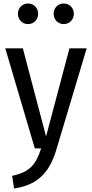

<svg xmlns="http://www.w3.org/2000/svg" viewBox="-20 -844 523 1092"><path d="M139 -824C106 -824 82 -798 82 -766C82 -733 106 -707 139 -707C173 -707 197 -733 197 -766C197 -798 173 -824 139 -824ZM342 -824C309 -824 285 -798 285 -766C285 -733 309 -707 342 -707C376 -707 400 -733 400 -766C400 -798 376 -824 342 -824ZM473 -569H375L242 -68L110 -569H10L178 0H214C184 92 151 134 49 156L60 228C201 208 265 129 302 2Z"/></svg>

Font: Glow Sans SC Condensed Medium
Style: Regular
Weight: 600
Width: 3
Designer: Ryoko NISHIZUKA (kana, bopomofo & ideographs); Paul D. Hunt (Latin, Greek & Cyrillic); Sandoll Communications, Soo-young
Version: Version 0.93